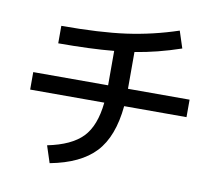

<svg xmlns="http://www.w3.org/2000/svg" viewBox="-87 -874 1174 1028"><g transform="rotate(10 500.0 -360.0)"><path d="M75 -320V-415H482V-420V-602Q355 -590 180 -590V-685Q390 -685 530.5 -704.5Q671 -724 809 -770L839 -678Q710 -634 590 -615V-420V-415H925V-320H586Q570 -152 490 -66.5Q410 19 246 50L216 -42Q345 -68 405 -130Q465 -192 478 -320Z"/></g></svg>

Font: M PLUS 1p Medium
Style: Regular
Weight: 500
Version: Version 1.062